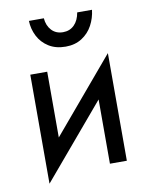

<svg xmlns="http://www.w3.org/2000/svg" viewBox="-78 -691 612 786"><g transform="rotate(-10 228.0 -297.5)"><path d="M64 -415.5H134.3V-142.1L392.1 -447.3V0H321.8V-267.1L64 37.6ZM158.7 -633.3Q161.1 -602.5 179.2 -583Q197.3 -563.5 226.6 -563.5Q254.9 -563.5 273.4 -582Q292 -600.6 297.4 -633.3H358.9Q355 -599.1 339.1 -569.6Q323.2 -540 294.7 -521.7Q266.1 -503.4 227.1 -503.4Q186 -503.4 157 -521.7Q127.9 -540 112.8 -569.8Q97.7 -599.6 96.7 -633.3Z"/></g></svg>

Font: NMS Futura Pro Book
Style: Regular
Weight: 400
Designer: Blend3rman
Version: Version 0.1